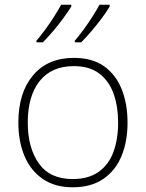

<svg xmlns="http://www.w3.org/2000/svg" viewBox="-20 -852 621 816"><path d="M522 -331Q522 -251 496.5 -189Q471 -127 419 -91.5Q367 -56 289 -56Q214 -56 162.5 -91Q111 -126 84.5 -188Q58 -250 58 -331Q58 -458 120.5 -532Q183 -606 294 -606Q373 -606 423 -570Q473 -534 497.5 -472Q522 -410 522 -331ZM98 -331Q98 -224 145 -157.5Q192 -91 289 -91Q356 -91 399 -121.5Q442 -152 462 -206Q482 -260 482 -331Q482 -399 463 -453Q444 -507 402.5 -539Q361 -571 294 -571Q199 -571 148.5 -507.5Q98 -444 98 -331ZM446 -824Q433 -802 412.5 -774.5Q392 -747 369 -720Q346 -693 325 -672H298V-679Q315 -699 335 -726Q355 -753 373 -781.5Q391 -810 403 -832H446ZM283 -824Q269 -802 249 -774.5Q229 -747 206 -720Q183 -693 162 -672H135V-679Q152 -699 172 -726Q192 -753 210 -781.5Q228 -810 240 -832H283Z"/></svg>

Font: Noto Sans Malayalam UI ExtraLight
Style: Regular
Weight: 200
Designer: Jelle Bosma - Monotype Design Team
Foundry: Monotype Imaging Inc.
Version: Version 2.104; ttfautohint (v1.8.4.7-5d5b)